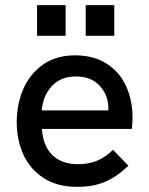

<svg xmlns="http://www.w3.org/2000/svg" viewBox="-20 -717 580 746"><path d="M45 -243Q45 -312 70.5 -371Q96 -430 147 -466Q198 -502 272 -502Q345 -502 395.5 -469Q446 -436 470.5 -381Q495 -326 495 -260Q495 -239 492 -216H143Q147 -150 183.5 -114.5Q220 -79 283 -79Q324 -79 357 -92.5Q390 -106 419 -135L479 -73Q434 -30 388 -10.5Q342 9 280 9Q203 9 150 -25Q97 -59 71 -116Q45 -173 45 -243ZM401 -288V-297Q401 -347 367.5 -383.5Q334 -420 275 -420Q216 -420 181.5 -382.5Q147 -345 142 -288ZM313 -697H424V-578H313ZM124 -697H235V-578H124Z"/></svg>

Font: Hanken Grotesk Medium
Style: Regular
Weight: 500
Designer: Alfredo Marco Pradil
Foundry: Hanken Design Co.
Version: Version 3.014